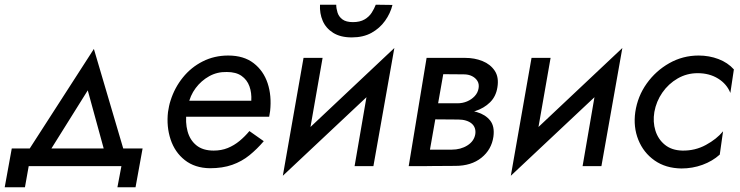

<svg xmlns="http://www.w3.org/2000/svg" viewBox="-26 -706 3144 816"><path d="M165 -31H72L373 -498L511 -30H427L347 -322ZM96 0 80 90H-6L24 -75H580L550 90H473L490 0Z M745 -278H1042Q1044 -312 1034 -339.5Q1024 -367 1000.5 -383.5Q977 -400 938 -400Q897 -401 863 -382Q829 -363 805.5 -331.5Q782 -300 774 -260L767 -230Q761 -186 771 -148.5Q781 -111 808.5 -88.5Q836 -66 882 -66Q915 -66 942 -77Q969 -88 992 -107Q1015 -126 1034 -149L1095 -106Q1067 -73 1034.5 -46.5Q1002 -20 961 -5.5Q920 9 866 9Q802 8 759.5 -25.5Q717 -59 699 -113.5Q681 -168 688 -230Q690 -243 692.5 -255Q695 -267 699 -279Q716 -333 751 -376.5Q786 -420 835.5 -445Q885 -470 944 -470Q1010 -470 1052 -437.5Q1094 -405 1111.5 -352Q1129 -299 1122 -234Q1121 -228 1120 -222Q1119 -216 1118 -210H735Z M1176 41 1205 -83 1650 -502 1621 -377ZM1277 -72 1176 41 1264 -460H1345ZM1561 0H1481L1548 -389L1650 -502ZM1403 -686Q1403 -670 1408.5 -652.5Q1414 -635 1429.5 -623.5Q1445 -612 1474 -612Q1504 -612 1523.5 -623.5Q1543 -635 1554 -652.5Q1565 -670 1571 -686L1642 -685Q1633 -649 1610.5 -617.5Q1588 -586 1553 -566.5Q1518 -547 1469 -547Q1421 -547 1390 -566.5Q1359 -586 1345.5 -617.5Q1332 -649 1334 -686Z M1923 -240Q1965 -240 2001 -229.5Q2037 -219 2057 -194Q2077 -169 2071 -125Q2063 -70 2020 -35.5Q1977 -1 1909 -1L1756 0L1767 -70H1894Q1932 -70 1960.5 -88Q1989 -106 1994 -136Q1996 -150 1992 -161.5Q1988 -173 1978.5 -181Q1969 -189 1954.5 -193.5Q1940 -198 1922 -198L1790 -199L1796 -240ZM1801 -267H1918Q1940 -267 1959 -275Q1978 -283 1991.5 -297.5Q2005 -312 2008 -331Q2011 -349 2003 -362Q1995 -375 1980 -382.5Q1965 -390 1945 -390L1823 -391L1833 -460H1951Q1991 -460 2024.5 -446.5Q2058 -433 2076.5 -405.5Q2095 -378 2088 -335Q2082 -296 2056.5 -271Q2031 -246 1994 -234Q1957 -222 1917 -221H1794ZM1870 -460 1789 0H1711L1787 -460Z M2145 41 2174 -83 2619 -502 2590 -377ZM2246 -72 2145 41 2233 -460H2314ZM2530 0H2450L2517 -389L2619 -502Z M2755 -230Q2748 -188 2759.5 -151Q2771 -114 2800 -90.5Q2829 -67 2874 -66Q2928 -65 2974 -90Q3020 -115 3047 -148L3033 -49Q3002 -21 2959.5 -5.5Q2917 10 2870 10Q2803 9 2756 -24Q2709 -57 2687 -111.5Q2665 -166 2674 -230Q2684 -297 2722.5 -351Q2761 -405 2818.5 -437.5Q2876 -470 2943 -470Q2988 -470 3027.5 -455Q3067 -440 3093 -411L3078 -311Q3063 -349 3026 -372Q2989 -395 2939 -395Q2893 -395 2854 -372.5Q2815 -350 2789 -312.5Q2763 -275 2755 -230Z"/></svg>

Font: Jost
Style: Italic
Weight: 400
Italic angle: -5°
Version: Version 3.710